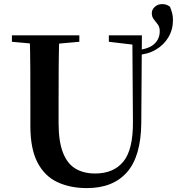

<svg xmlns="http://www.w3.org/2000/svg" viewBox="-20 -916 879 954"><path d="M271.1 -305Q271.1 -213.4 292.6 -158.2Q314 -102.9 354.6 -78.4Q395.2 -53.9 452.7 -53.9Q545.1 -53.9 593.5 -113.8Q641.9 -173.8 640.5 -312.8L637.5 -740.5H685L682 -304.3Q680.3 -138.8 610.8 -60.1Q541.4 18.6 411.9 18.6Q328.6 18.6 265.1 -11.1Q201.7 -40.8 166.3 -108.6Q130.9 -176.3 130.9 -290V-400.9Q130.9 -485.1 130.6 -570.7Q130.2 -656.3 127.5 -740.5H274.6Q272.1 -657.8 271.6 -572.3Q271.1 -486.9 271.1 -400.9ZM191.8 -694.5 39.2 -708.4V-740.5H374.2V-708.4L218.8 -694.5ZM671.3 -693.5H646.2L520.8 -708.4V-740.5H671.3ZM659.6 -642.6 656.4 -666.5Q718.4 -671.8 746 -697Q773.7 -722.2 773.7 -761.4Q773.7 -782.1 763.6 -795.1Q753.6 -808.1 744 -820.3Q734.3 -832.5 734.3 -850.8Q734.3 -868.4 749.2 -882Q764 -895.6 785.8 -895.6Q797.6 -895.6 806.8 -892.4Q815.9 -889.2 824.8 -882.3Q831.3 -865.9 835.3 -851Q839.4 -836.1 839.4 -815.8Q839.4 -769.3 816.8 -730.9Q794.2 -692.6 753.8 -669Q713.4 -645.4 659.6 -642.6Z"/></svg>

Font: Noto Serif JP
Style: Regular
Weight: 200
Designer: Ryoko NISHIZUKA 西塚涼子 (kana & ideographs); Frank Grießhammer (Latin, Greek & Cyrillic); Wenlong ZHANG 张文龙 (bopomofo); San
Foundry: Adobe
Version: Version 2.001;hotconv 1.1.0;makeotfexe 2.6.0